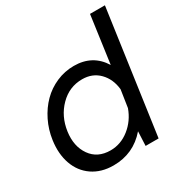

<svg xmlns="http://www.w3.org/2000/svg" viewBox="-175 -879 960 1013"><g transform="rotate(-30 304.5 -372.5)"><path d="M607.9 -750 502 0H422.9L426.8 -86.9Q347.7 4.9 226.1 4.9Q151.9 4.9 99.1 -31.2Q46.4 -67.4 24.2 -130.4Q2 -193.4 13.2 -272Q21.5 -331.1 47.1 -383.1Q72.8 -435.1 110.6 -473.1Q148.4 -511.2 199 -533.2Q249.5 -555.2 305.2 -555.2Q419.4 -555.2 477.1 -461.9L517.1 -750ZM252 -71.8Q314.5 -71.8 366.5 -113Q418.5 -154.3 441.9 -219.2L458 -325.2Q451.2 -390.1 410.9 -431.2Q370.6 -472.2 308.1 -472.2Q229.5 -472.2 172.9 -415Q116.2 -357.9 104 -272Q92.3 -187 132.8 -129.4Q173.3 -71.8 252 -71.8Z"/></g></svg>

Font: Oakes Grotesk
Style: Italic
Weight: 400
Italic angle: -8°
Designer: Samuel Oakes
Foundry: Samuel Oakes
Version: Version 1.000;PS 001.000;hotconv 1.0.88;makeotf.lib2.5.64775